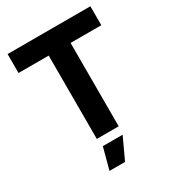

<svg xmlns="http://www.w3.org/2000/svg" viewBox="-220 -852 1074 1185"><g transform="rotate(-30 317.5 -259.5)"><path d="M237 0V-594H22V-729H612V-594H393V0ZM206 210 247 57H388L317 210Z"/></g></svg>

Font: Mona Sans
Style: Bold
Weight: 700
Designer: Deni Anggara
Foundry: GitHub
Version: Version 2.000;Glyphs 3.2.3 (3260)